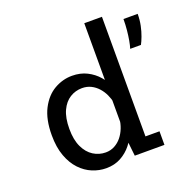

<svg xmlns="http://www.w3.org/2000/svg" viewBox="-134 -878 998 1016"><g transform="rotate(-20 365.0 -369.5)"><path d="M295 11Q255.5 11 217.8 -4.5Q180 -20 149.5 -52.2Q119 -84.5 100.8 -134Q82.5 -183.5 82.5 -251Q82.5 -341 112.5 -398.8Q142.5 -456.5 190 -483.8Q237.5 -511 290 -511Q337 -511 373.8 -492.5Q410.5 -474 436.2 -444.2Q462 -414.5 475.2 -380Q488.5 -345.5 488.5 -313.5L451 -300Q446 -324.5 435.2 -347.8Q424.5 -371 407.5 -390Q390.5 -409 368 -420.2Q345.5 -431.5 317.5 -431.5Q280.5 -431.5 249.5 -412.2Q218.5 -393 200 -353.2Q181.5 -313.5 181.5 -251Q181.5 -189.5 200.8 -149Q220 -108.5 251.8 -88.5Q283.5 -68.5 321 -68.5Q348.5 -68.5 371.2 -80.8Q394 -93 410.5 -113.5Q427 -134 437 -159.5Q447 -185 449.5 -212L490 -198.5Q490 -165.5 477 -128.8Q464 -92 439 -60.2Q414 -28.5 378 -8.8Q342 11 295 11ZM546.5 -750V-32L502 -76.5H625.5V0H458.5L447 -105V-750ZM629 -539.5Q634.5 -556.5 639 -581.8Q643.5 -607 646.5 -637.5Q649.5 -668 649.5 -700H729.5Q729.5 -665.5 723 -634.8Q716.5 -604 707.2 -579.5Q698 -555 689.5 -539.5Z"/></g></svg>

Font: Trispace Thin
Style: Regular
Weight: 400
Version: Version 1.210